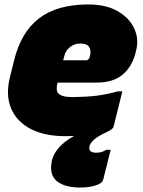

<svg xmlns="http://www.w3.org/2000/svg" viewBox="-20 -590 640 860"><path d="M211 137Q217 101 244 71Q271 41 312 19Q293 20 274 20Q179 20 116.5 -13Q54 -46 29.5 -105Q5 -164 24 -242L43 -319Q74 -446 155 -508Q236 -570 375 -570Q455 -570 507 -540Q559 -510 581 -463Q603 -416 590 -365L587 -353Q571 -290 528.5 -255Q486 -220 412 -220H238Q234 -206 234 -193.5Q234 -181 240 -173Q254 -155 307 -155Q370 -156 414 -161.5Q458 -167 508 -181H528Q518 -141 508.5 -102Q499 -63 489 -24Q489 -22 488 -21Q488 -21 488 -20Q487 -20 487 -19Q482 -9 453 4Q419 20 402 34.5Q385 49 381 65Q374 94 411 94Q424 94 434.5 91Q445 88 456 81H476Q473 92 469.5 105.5Q466 119 460 144Q454 169 442 215Q438 231 408.5 240.5Q379 250 340 250Q271 250 236 222.5Q201 195 211 137ZM340 -395Q314 -395 294 -379.5Q274 -364 268 -339L263 -320H367Q372 -320 376 -324Q380 -328 383 -339Q389 -365 379 -380Q369 -395 340 -395Z"/></svg>

Font: Recursive Sn Lnr St XBk
Style: Italic
Weight: 1000
Italic angle: -15°
Version: Version 1.079;hotconv 1.0.112;makeotfexe 2.5.65598; ttfautoh